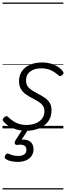

<svg xmlns="http://www.w3.org/2000/svg" viewBox="-20 -1011 521 1512"><path d="M186 19Q140 19 104 7Q68 -5 43 -22.5Q18 -40 6 -56Q0 -64 1.5 -71Q3 -78 13 -87Q23 -96 30.5 -96.5Q38 -97 45 -89Q66 -67 102 -47Q138 -27 188 -27Q228 -27 260 -39.5Q292 -52 311 -76.5Q330 -101 330 -136Q330 -164 315.5 -182Q301 -200 278.5 -213.5Q256 -227 230 -240Q204 -253 181.5 -269.5Q159 -286 144.5 -310.5Q130 -335 130 -372Q130 -417 152.5 -450Q175 -483 216 -501Q257 -519 311 -519Q354 -519 387.5 -507.5Q421 -496 443.5 -480Q466 -464 475 -449Q482 -440 480.5 -433.5Q479 -427 469 -419Q461 -413 454 -412Q447 -411 440 -418Q414 -442 381.5 -457.5Q349 -473 306 -473Q251 -473 218 -448Q185 -423 185 -377Q185 -348 199.5 -329Q214 -310 237 -296Q260 -282 285.5 -269Q311 -256 334 -240Q357 -224 371.5 -201Q386 -178 386 -143Q386 -90 359 -54Q332 -18 286.5 0.5Q241 19 186 19ZM118 264Q94 264 68 258.5Q42 253 24 240Q16 234 17 225.5Q18 217 23 210Q28 201 34.5 199Q41 197 49 200Q63 207 81.5 212Q100 217 123 217Q154 217 171 205Q188 193 188 168Q188 143 169.5 134Q151 125 116 130Q108 131 104 128.5Q100 126 97 121Q95 114 96 108.5Q97 103 102 94L165 -4H210L138 108L123 94Q162 84 189 91Q216 98 230 117Q244 136 244 164Q244 195 228.5 217.5Q213 240 184.5 252Q156 264 118 264ZM0 471H479V481H0ZM0 -20H479V0H0ZM0 -505H479V-500H0ZM0 -991H479V-981H0Z"/></svg>

Font: Playwrite IE Guides
Style: Regular
Weight: 400
Designer: Veronika Burian, José Scaglione
Foundry: TypeTogether
Version: Version 1.003